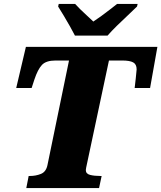

<svg xmlns="http://www.w3.org/2000/svg" viewBox="-20 -951 816 971"><path d="M113 0 125 -61H131Q161 -61 187 -71.5Q213 -82 220 -116L329 -645H261Q213 -645 192 -622.5Q171 -600 154 -549L140 -506H62L111 -714H776L739 -506H661Q661 -509 663 -523Q665 -537 666.5 -554Q668 -571 669.5 -584.5Q671 -598 671 -600Q671 -626 653.5 -635.5Q636 -645 598 -645H531L421 -128Q414 -97 414 -91Q414 -72 435.5 -66.5Q457 -61 488 -61H494L481 0ZM359 -771Q350 -789 334.5 -816.5Q319 -844 302.5 -871.5Q286 -899 274 -918L277 -931H360Q369 -921 386 -904Q403 -887 421.5 -870.5Q440 -854 452 -842Q470 -854 493 -870.5Q516 -887 537.5 -904Q559 -921 572 -931H676L673 -918Q654 -899 626.5 -873.5Q599 -848 571.5 -821Q544 -794 524 -771Z"/></svg>

Font: Noto Serif Black
Style: Italic
Weight: 900
Italic angle: -12°
Designer: Monotype Design Team
Foundry: Monotype Imaging Inc.
Version: Version 2.013